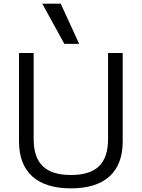

<svg xmlns="http://www.w3.org/2000/svg" viewBox="-20 -1020 775 1050"><path d="M368 10Q229 10 156.5 -55.5Q84 -121 84 -247V-730H164V-260Q164 -159 214 -111Q264 -63 368 -63Q472 -63 521.5 -111Q571 -159 571 -260V-730H651V-247Q651 -121 579 -55.5Q507 10 368 10ZM332 -780 211 -1000H312L413 -780Z"/></svg>

Font: M PLUS 1
Style: Regular
Weight: 400
Designer: Coji Morishita
Foundry: UNDERFOREST DESIGN
Version: Version 1.001